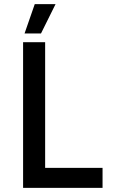

<svg xmlns="http://www.w3.org/2000/svg" viewBox="-20 -903 549 923"><path d="M247 -883H147L98 -742H177ZM91 0H473V-96H197V-700H91Z"/></svg>

Font: Fixel Text Medium
Style: Regular
Weight: 500
Width: 4
Designer: AlfaBravo + MacPaw
Foundry: Kyrylo Tkachov, Marchela Mozhyna, Serhii Makarenko, Maria Weinstein, Zakhar Kryvoshyya
Version: Version 1.211